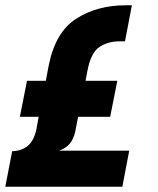

<svg xmlns="http://www.w3.org/2000/svg" viewBox="-26 -705 598 725"><path d="M49 -264 76 -400H147L158 -458Q183 -584 262 -634.5Q341 -685 448 -685H472L446 -549H425Q382 -549 349.5 -527.5Q317 -506 304 -437L297 -400H417L390 -264H269L258 -208Q247 -153 197 -136H462L436 0H-6L20 -134Q55 -135 78 -153.5Q101 -172 111 -214L120 -264Z"/></svg>

Font: Teachers
Style: Bold Italic
Weight: 700
Designer: Alfredo Marco Pradil & Chank Diesel
Version: Version 0.009